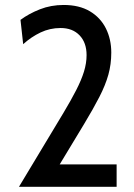

<svg xmlns="http://www.w3.org/2000/svg" viewBox="-20 -734 528 754"><path d="M54.5 -0.5 229 -290.5Q259 -340.5 279.2 -380Q299.5 -419.5 309.8 -452.8Q320 -486 320 -517.5Q320 -566.5 292.5 -595.2Q265 -624 218 -624Q176 -624 139.2 -606.5Q102.5 -589 71 -560.5L60.5 -656Q93.5 -680.5 136.8 -697.5Q180 -714.5 230 -714.5Q291 -714.5 332.8 -689.8Q374.5 -665 395.8 -622.5Q417 -580 417 -527.5Q417 -481.5 405.5 -440.5Q394 -399.5 370.2 -353.2Q346.5 -307 310 -246.5L214.5 -88.5H438V-0.5Z"/></svg>

Font: Cabin
Style: Regular
Weight: 400
Width: 4
Designer: Pablo Impallari
Foundry: Pablo Impallari. http://www.impallari.com Igino Marini. http://www.ikern.com
Version: Version 3.001